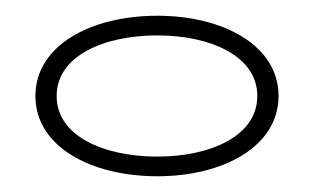

<svg xmlns="http://www.w3.org/2000/svg" viewBox="-20 -766 398 244"><path d="M180 -542C264 -542 334 -580 334 -644C334 -708 264 -746 180 -746C95 -746 25 -708 25 -644C25 -580 95 -542 180 -542ZM180 -567C112 -567 52 -593 52 -644C52 -695 112 -721 180 -721C247 -721 307 -695 307 -644C307 -593 247 -567 180 -567Z"/></svg>

Font: Sprat Extended
Style: Regular
Weight: 400
Width: 9
Designer: Ethan Nakache
Foundry: Collletttivo
Version: Version 2.000;Glyphs 3.2 (3217)